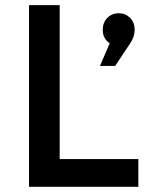

<svg xmlns="http://www.w3.org/2000/svg" viewBox="-20 -720 574 740"><path d="M91.8 0V-700.2H210V-106.9H513.2V0ZM365.2 -465.8 402.8 -553.2Q376 -571.3 376 -605Q376 -632.8 393.6 -650.9Q411.1 -668.9 438 -668.9Q463.4 -668.9 481.2 -651.4Q499 -633.8 499 -605Q499 -577.6 481 -551.8L423.8 -465.8Z"/></svg>

Font: Trueno
Style: Rg
Weight: 400
Designer: Julieta Ulanovsky
Foundry: Julieta Ulanovsky
Version: Version 3.001b